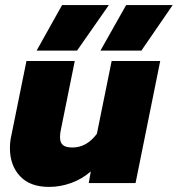

<svg xmlns="http://www.w3.org/2000/svg" viewBox="-20 -720 699 755"><path d="M224 -700H408L283 -521H124ZM476 -700H659L536 -521H375ZM19 -138Q19 -164 25 -189L84 -480H274L220 -213Q216 -197 216 -181Q216 -159 227.5 -149.5Q239 -140 265 -140Q321 -140 361 -194L419 -480H610L513 0H329L337 -46Q303 -16 260 -0.5Q217 15 173 15Q98 15 58.5 -27.5Q19 -70 19 -138Z"/></svg>

Font: Readiness ExtraBold
Style: Italic
Weight: 800
Italic angle: -12°
Designer: Katatrad Team
Foundry: CadsonDemak
Version: Version 1.00;January 16, 2020;FontCreator 12.0.0.2550 64-bit